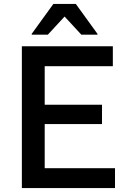

<svg xmlns="http://www.w3.org/2000/svg" viewBox="-20 -955 655 975"><path d="M91 0V-720H553V-619H207V-423H498V-325H207V-101H564V0ZM141 -779V-783L251 -935H365L475 -783V-779H393L308 -871L223 -779Z"/></svg>

Font: Kufam Medium
Style: Regular
Weight: 500
Designer: Wael Morcos, Artur Schmal
Foundry: Original Type
Version: Version 1.300; ttfautohint (v1.8.3)